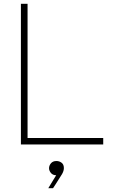

<svg xmlns="http://www.w3.org/2000/svg" viewBox="-20 -760 638 1010"><path d="M523 0H93V-34H523ZM125 0H90V-740H125ZM259 230H234L290 138L306 152Q299 157 291.5 159.5Q284 162 277 162Q258 162 248 150Q238 138 238 125Q238 111 248 99Q258 87 277 87Q292 87 304 96Q316 105 316 124Q316 139 306.5 155.5Q297 172 274 207Z"/></svg>

Font: Be Vietnam Pro Variable Thin
Style: Regular
Weight: 100
Designer: Lam Bao, Tony Le, Vietanh Nguyen
Foundry: Yellow Type Foundry
Version: Version 1.002